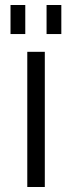

<svg xmlns="http://www.w3.org/2000/svg" viewBox="-20 -747 288 767"><path d="M159 -540V0H89V-540ZM81 -727V-611H22V-727ZM225 -727V-611H166V-727Z"/></svg>

Font: Pathway Extreme 28pt Light
Style: Regular
Weight: 300
Designer: Eduardo Rodriguez Tunni
Foundry: Eduardo Rodriguez Tunni
Version: Version 1.001;gftools[0.9.26]